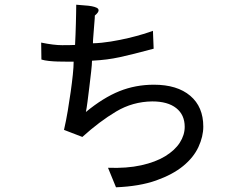

<svg xmlns="http://www.w3.org/2000/svg" viewBox="-20 -734 1040 816"><path d="M345 -258Q419 -319 487.5 -346.5Q556 -374 634 -374Q733 -374 788.5 -327Q844 -280 844 -196Q844 -154 823.5 -109.5Q803 -65 758.5 -28.5Q714 8 643.5 33Q573 58 473 62L439 -21Q519 -18 580 -31.5Q641 -45 682 -70Q723 -95 744 -127.5Q765 -160 765 -195Q765 -246 729 -274.5Q693 -303 627 -303Q544 -302 473.5 -260Q403 -218 330 -152L252 -182Q261 -221 268 -263Q275 -305 280.5 -344Q286 -383 289.5 -416.5Q293 -450 293 -472Q280 -472 262 -472Q244 -472 225 -472.5Q206 -473 187.5 -475Q169 -477 156 -481L155 -553Q208 -542 244 -542Q280 -542 299 -543Q300 -564 301 -587.5Q302 -611 302.5 -634Q303 -657 303.5 -678Q304 -699 304 -714Q322 -712 339.5 -711Q357 -710 370 -707.5Q383 -705 391 -701Q399 -697 399 -690Q399 -681 383 -668Q383 -657 381.5 -642Q380 -627 379 -610.5Q378 -594 376.5 -578Q375 -562 375 -550Q411 -551 451 -557.5Q491 -564 526.5 -572.5Q562 -581 589.5 -589.5Q617 -598 630 -603L633 -527Q584 -514 550.5 -505.5Q517 -497 489 -491Q461 -485 434 -481.5Q407 -478 371 -476Q371 -461 367.5 -430.5Q364 -400 360 -366.5Q356 -333 352 -302.5Q348 -272 345 -258Z"/></svg>

Font: D2Coding ligature
Style: Regular
Weight: 400
Monospace: yes
Designer: Yong-Rak Park; Jeong-Hwan Yoon; Sang-Min Lee;
Foundry: NHN Corporation
Version: Version 1.3.2; Build 20180524